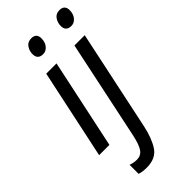

<svg xmlns="http://www.w3.org/2000/svg" viewBox="-304 -790 1083 1083"><g transform="rotate(-45 237.5 -248.5)"><path d="M194 -626Q217 -626 233.5 -645.5Q250 -665 250 -696Q250 -737 209 -737Q180 -737 165.5 -715.5Q151 -694 151 -669Q151 -626 194 -626ZM14 0H96L210 -536H128ZM419 -626Q442 -626 458.5 -645.5Q475 -665 475 -696Q475 -737 434 -737Q405 -737 390.5 -715.5Q376 -694 376 -669Q376 -626 419 -626ZM154 240Q227 240 259 192Q291 144 308 64L435 -536H353L228 57Q215 118 197 143.5Q179 169 147 169Q122 169 97 160V232Q121 240 154 240Z"/></g></svg>

Font: Noto Sans UI SemiCondensed
Style: Italic
Weight: 400
Width: 4
Italic angle: -12°
Designer: Monotype Design Team
Foundry: Monotype Imaging Inc.
Version: Version 1.901